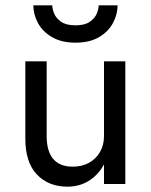

<svg xmlns="http://www.w3.org/2000/svg" viewBox="-20 -690 565 720"><path d="M176 -670Q176 -657 183 -639.5Q190 -622 209 -608.5Q228 -595 263 -595Q298 -595 317 -608.5Q336 -622 343 -639.5Q350 -657 350 -670H421Q421 -636 403.5 -603.5Q386 -571 351 -550.5Q316 -530 263 -530Q211 -530 175.5 -550.5Q140 -571 122.5 -603.5Q105 -636 105 -670ZM370 -460H450V0H370V-73Q350 -37 318 -15Q281 10 233 10Q162 10 118.5 -35.5Q75 -81 75 -170V-460H155V-180Q155 -123 179.5 -94Q204 -65 253 -65Q288 -65 314.5 -80Q341 -95 355.5 -121Q370 -147 370 -180Z"/></svg>

Font: Jost
Style: Regular
Weight: 400
Version: Version 3.710